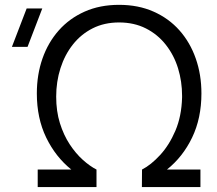

<svg xmlns="http://www.w3.org/2000/svg" viewBox="-20 -754 875 774"><path d="M132 0V-70.5H267.5Q204 -121.5 166.2 -199.5Q128.5 -277.5 128.5 -377.5Q128.5 -453 151.2 -518Q174 -583 217 -631.5Q260 -680 321.2 -707.2Q382.5 -734.5 460 -734.5Q537.5 -734.5 599 -707.2Q660.5 -680 703.5 -631.5Q746.5 -583 769.2 -518Q792 -453 792 -377.5Q792 -277.5 754.5 -199.5Q717 -121.5 653 -70.5H788V0H552L552.5 -70.5Q588.5 -89 625.2 -128.8Q662 -168.5 687 -227Q712 -285.5 714 -361Q714 -364.5 714 -368Q714 -425.5 697.8 -478.5Q681.5 -531.5 648.5 -573.5Q615.5 -615.5 568 -639.5Q520.5 -663.5 460 -663.5Q400.5 -663.5 353.5 -639.8Q306.5 -616 273.8 -574.5Q241 -533 223.8 -479Q206.5 -425 206.5 -364.5Q206.5 -305.5 221.5 -257.5Q236.5 -209.5 261 -172.2Q285.5 -135 314 -109.5Q342.5 -84 369 -70.5V0ZM91 -565H28L87.5 -720H150.5Z"/></svg>

Font: Cns Manrope
Style: Regular
Weight: 400
Designer: Mikhail Sharanda
Foundry: Mikhail Sharanda
Version: Version 4.504